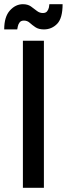

<svg xmlns="http://www.w3.org/2000/svg" viewBox="-25 -894 318 914"><path d="M184 0H84V-700H184ZM273 -874Q273 -807 247 -780.5Q221 -754 184 -754Q159 -754 143.5 -764.5Q128 -775 116.5 -785.5Q105 -796 89 -796Q75 -796 68.5 -787.5Q62 -779 60 -769Q58 -759 57 -754H-5Q-5 -814 22 -844Q49 -874 84 -874Q107 -874 122 -863.5Q137 -853 150 -842.5Q163 -832 179 -832Q193 -832 199.5 -840.5Q206 -849 208 -859Q210 -869 210 -874Z"/></svg>

Font: Bruno Ace SC
Style: Regular
Weight: 400
Version: Version 1.100; ttfautohint (v1.8.4.7-5d5b);gftools[0.9.27]